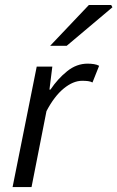

<svg xmlns="http://www.w3.org/2000/svg" viewBox="-20 -755 474 775"><path d="M30.8 0 128.2 -486.1H191.2L179.6 -393.2H183.6Q213.3 -437.4 251.2 -467.7Q289.1 -498.1 333.6 -498.1Q347.1 -498.1 359.1 -496.2Q371.2 -494.4 380.1 -489.4L353.3 -422.1Q345.9 -426.2 335.3 -427.6Q324.7 -428.9 311.5 -428.9Q275.4 -428.9 237.3 -397.8Q199.2 -366.7 167.6 -306.5L107.3 0ZM182.3 -570 338.6 -734.7H428.9L433.8 -725.6L249.1 -570Z"/></svg>

Font: Source Sans 3 VF
Style: Italic
Weight: 200
Italic angle: -11°
Designer: Paul D. Hunt
Foundry: Adobe Systems Incorporated
Version: Version 3.042;hotconv 1.0.118;makeotfexe 2.5.65603